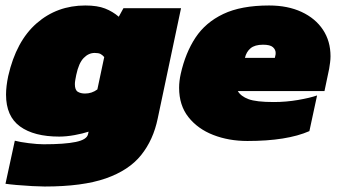

<svg xmlns="http://www.w3.org/2000/svg" viewBox="-23 -504 1238 700"><path d="M140 176Q124 176 95 174.5Q66 173 38 170.5Q10 168 -3 166L31 9Q50 14 82 18Q114 22 136 22Q213 22 253.5 13.5Q294 5 298 -15L300 -24Q279 -17 249 -11.5Q219 -6 193 -6Q101 -6 50 -43Q-1 -80 -1 -159Q-1 -174 1 -191Q3 -208 7 -227Q36 -354 110.5 -419Q185 -484 288 -484Q332 -484 360 -473Q388 -462 410 -443L427 -474H637L552 -72Q536 6 491.5 61.5Q447 117 362.5 146.5Q278 176 140 176ZM287 -163Q312 -163 332 -178L357 -296Q350 -304 343 -307.5Q336 -311 322 -311Q300 -311 282 -292.5Q264 -274 255 -231Q253 -221 251.5 -212.5Q250 -204 250 -197Q250 -176 260.5 -169.5Q271 -163 287 -163Z M879 10Q811 10 754.5 -12Q698 -34 664 -77Q630 -120 630 -184Q630 -208 636 -235Q653 -311 689.5 -366.5Q726 -422 791 -453Q856 -484 958 -484Q1026 -484 1076.5 -460.5Q1127 -437 1154.5 -395.5Q1182 -354 1182 -299Q1182 -288 1180.5 -276.5Q1179 -265 1177 -253L1160 -172H844Q855 -153 883 -142.5Q911 -132 975 -132Q1020 -132 1063.5 -139.5Q1107 -147 1133 -156L1105 -26Q1023 10 879 10ZM870 -293H979L981 -302Q982 -305 982 -311Q982 -323 972 -332Q962 -341 936 -341Q906 -341 890.5 -328Q875 -315 870 -293Z"/></svg>

Font: Kanit Black
Style: Italic
Weight: 900
Italic angle: -12°
Designer: Katatrad Team
Foundry: CadsonDemak
Version: Version 2.000; ttfautohint (v1.8.3)